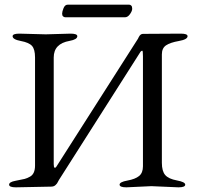

<svg xmlns="http://www.w3.org/2000/svg" viewBox="-20 -797 843 822"><path d="M270 -777H533Q538 -777 542 -773Q546 -769 546 -759.5Q546 -750 536.5 -736.5Q527 -723 515 -723H260Q255 -723 250.5 -726.5Q246 -730 246 -738.5Q246 -747 252 -762Q258 -777 270 -777ZM744 5 628 0 521 5Q492 5 492 -6.5Q492 -18 525.5 -24Q559 -30 575.5 -43.5Q592 -57 592 -85V-556Q592 -580 589 -580Q586 -580 582 -576L232 -26Q231 -25 228.5 -19.5Q226 -14 224 -11.5Q222 -9 218 -5Q211 2 199 2L48 5Q19 5 19 -6.5Q19 -18 46.5 -23Q74 -28 85.5 -31Q97 -34 109 -41Q130 -53 130 -88V-551Q130 -586 117 -600.5Q104 -615 69 -621.5Q34 -628 34 -642Q34 -653 63 -653L176 -650L282 -653Q311 -653 311 -642Q311 -628 278 -622Q210 -610 210 -551V-94Q210 -80 214 -79Q218 -78 221 -83L568 -627Q570 -629 574 -638Q581 -652 592 -652L754 -653Q783 -653 783 -642Q783 -628 746 -621.5Q709 -615 691 -603Q673 -591 673 -564V-100Q673 -64 687.5 -47.5Q702 -31 737.5 -24.5Q773 -18 773 -6.5Q773 5 744 5Z"/></svg>

Font: EB Garamond
Style: Regular
Weight: 400
Version: Version 0.012